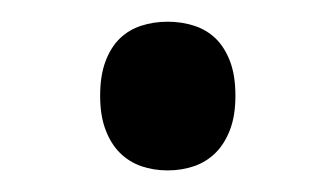

<svg xmlns="http://www.w3.org/2000/svg" viewBox="-20 -142 308 176"><path d="M71.8 -54.2Q71.8 -72.8 76.7 -85.7Q81.5 -98.6 89.8 -106.7Q98.1 -114.7 109.4 -118.4Q120.6 -122.1 133.8 -122.1Q146.5 -122.1 158 -118.4Q169.4 -114.7 177.7 -106.7Q186 -98.6 190.9 -85.7Q195.8 -72.8 195.8 -54.2Q195.8 -36.1 190.9 -23.2Q186 -10.3 177.7 -2Q169.4 6.3 158 10.3Q146.5 14.2 133.8 14.2Q120.6 14.2 109.4 10.3Q98.1 6.3 89.8 -2Q81.5 -10.3 76.7 -23.2Q71.8 -36.1 71.8 -54.2Z"/></svg>

Font: Puppies Kittens
Style: Regular
Weight: 400
Foundry: Ascender Corporation and Peter Mawhorter
Version: Version 0.1